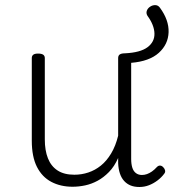

<svg xmlns="http://www.w3.org/2000/svg" viewBox="-20 -728 694 767"><path d="M270 18Q222 18 185 -1.5Q148 -21 127.5 -61.5Q107 -102 107 -166V-496Q107 -505 113 -509.5Q119 -514 132 -514Q146 -514 152.5 -509.5Q159 -505 159 -496V-171Q159 -127 171.5 -95.5Q184 -64 210 -47Q236 -30 277 -30Q306 -30 333 -39Q360 -48 383 -66.5Q406 -85 424 -115Q442 -145 452 -186V-496Q452 -506 458.5 -510.5Q465 -515 479 -515Q541 -518 569.5 -539.5Q598 -561 597 -594.5Q596 -628 569 -665Q563 -675 566.5 -685Q570 -695 580 -701.5Q590 -708 601 -707.5Q612 -707 619 -697Q655 -648 653.5 -599.5Q652 -551 614.5 -517Q577 -483 504 -477V-93Q504 -73 508.5 -58.5Q513 -44 523 -36.5Q533 -29 547 -29Q557 -29 567 -32.5Q577 -36 587 -43Q597 -50 607 -61Q613 -67 620 -66.5Q627 -66 633 -59Q638 -54 639.5 -47Q641 -40 636 -34Q625 -19 609 -7Q593 5 575 12Q557 19 537 19Q517 19 502 13Q487 7 476 -5Q465 -17 459 -35Q453 -53 452 -76V-97Q437 -63 415.5 -41Q394 -19 370 -6Q346 7 320.5 12.5Q295 18 270 18Z"/></svg>

Font: Playwrite CL ExtraLight
Style: Regular
Weight: 200
Designer: Veronika Burian, José Scaglione
Foundry: TypeTogether
Version: Version 1.002